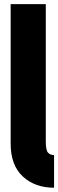

<svg xmlns="http://www.w3.org/2000/svg" viewBox="-20 -879 275 907"><path d="M235.4 7.8Q145.5 7.8 87.9 -45.2Q30.3 -98.1 30.3 -201.2V-859.4H196.3V-210.9Q196.3 -169.4 206.8 -158Q217.3 -146.5 235.4 -146.5Z"/></svg>

Font: webenart
Style: Regular
Weight: 400
Designer: Vernon Adams
Foundry: Vernon Adams
Version: Version 2.116; ttfautohint (v1.8.3)